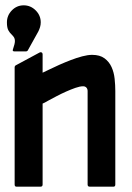

<svg xmlns="http://www.w3.org/2000/svg" viewBox="-20 -701 495 721"><path d="M140 -428 163 -439Q181 -448 202.5 -457.5Q224 -467 246 -475.5Q268 -484 289 -489.5Q310 -495 326 -495Q355 -495 372.5 -482Q390 -469 399 -449Q408 -429 410.5 -405Q413 -381 413 -359V-8Q413 0 406 0H317Q309 0 309 -8V-359Q309 -367 304.5 -372Q300 -377 292 -377Q280 -377 263 -371Q246 -365 228 -357Q210 -349 192 -339.5Q174 -330 161 -323Q153 -318 148.5 -316Q144 -314 140 -312V-8Q140 0 132 0H42Q35 0 35 -8V-449Q35 -452 38 -455L129 -504Q133 -506 136.5 -504Q140 -502 140 -497ZM34 -508Q25 -508 29 -517Q36 -537 36 -547Q36 -555 33 -560Q30 -565 25 -570Q17 -577 11.5 -587Q6 -597 6 -617Q6 -643 24.5 -662Q43 -681 69 -681Q95 -681 114 -662Q133 -643 133 -617Q133 -608 130.5 -599.5Q128 -591 124 -583L84 -511Q81 -508 78 -508Z"/></svg>

Font: RonaldsonGothic
Style: Regular
Weight: 400
Designer: Mr. Robertson for MacKellar, Smiths & Jordan Co. Philadelphia
Foundry: CAT-Fonts Peter Wiegel
Version: Version 1.000